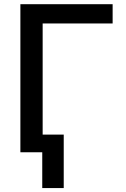

<svg xmlns="http://www.w3.org/2000/svg" viewBox="-20 -748 617 943"><path d="M533.2 -727.5Q533.2 -704.1 533.2 -632.8Q447.3 -632.8 189.5 -632.8Q189.5 -474.6 189.5 0Q162.1 0 80.1 0Q80.1 -181.6 80.1 -727.5Q193.4 -727.5 533.2 -727.5ZM293 -86.9Q293 -21.5 293 175.8Q266.6 175.8 187.5 175.8Q187.5 110.4 187.5 -86.9Q213.9 -86.9 293 -86.9Z"/></svg>

Font: DeepSea
Style: Medium
Weight: 500
Designer: Stem
Version: Version 3.019;git-0a5106e0b